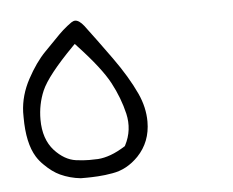

<svg xmlns="http://www.w3.org/2000/svg" viewBox="-38 -264 575 474"><g transform="rotate(-5 250.0 -26.5)"><path d="M164.1 -221.2Q159.7 -221.2 154.5 -217.8Q149.4 -214.4 144 -210Q132.3 -200.7 122.6 -190.9L84 -151.4Q60.5 -127.4 39.3 -88.1Q18.1 -48.8 16.6 -7.3Q16.6 -1 16.6 5.4Q16.6 69.8 38.1 104.5Q45.4 116.2 55.7 126Q74.7 145 93.8 153.8Q117.2 164.6 144 167.5Q149.4 167.5 159.7 167.5Q169.9 167.5 187 166.5Q204.1 165.5 223.1 162.1Q259.3 156.2 287.6 127Q320.3 92.8 320.3 42.5Q320.3 7.3 304.2 -27.8Q284.7 -70.3 248.8 -120.4Q212.9 -170.4 185.5 -206.5Q173.8 -221.2 164.1 -221.2ZM190.9 124Q182.6 124.5 168.7 124.5Q154.8 124.5 136.2 122.1Q107.9 118.2 83.5 91.8Q57.6 63 57.6 14.6Q57.6 -22.9 71.8 -56.2Q87.4 -92.3 152.8 -158.7L158.2 -164.1L163.6 -158.2Q219.7 -98.1 240.2 -59.6Q260.7 -21 270 18.6Q279.3 59.6 260.3 96.2L259.3 98.1Q239.3 110.8 222.4 116.9Q205.6 123 190.9 124Z"/></g></svg>

Font: Bakudai
Style: ExtraLight
Weight: 200
Version: Version 1.48